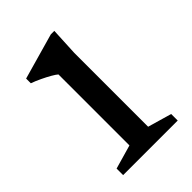

<svg xmlns="http://www.w3.org/2000/svg" viewBox="-149 -528 592 592"><g transform="rotate(-45 146.5 -232.0)"><path d="M198 -464.5 193.5 -373.5V-51L271.5 -28.5V0H33.5V-28.5L112 -51V-360.5Q106.5 -365.5 93.5 -373Q80.5 -380.5 64.2 -388.2Q48 -396 32.5 -401.5V-422L182.5 -464.5Z"/></g></svg>

Font: Newsreader
Style: Regular
Weight: 400
Designer: Hugues Gentile
Foundry: Production Type
Version: Version 1.003